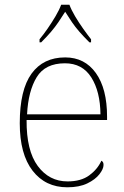

<svg xmlns="http://www.w3.org/2000/svg" viewBox="-20 -786 529 816"><path d="M266 10Q173 10 118.5 -60.5Q64 -131 64 -262Q64 -404 114 -473Q164 -542 257 -542Q340 -542 387.5 -475.5Q435 -409 435 -290V-276H93Q92 -146 140.5 -80.5Q189 -15 267 -15Q324 -15 359 -40.5Q394 -66 411 -103Q416 -100 418 -96Q420 -92 420 -85Q420 -68 402.5 -45.5Q385 -23 351 -6.5Q317 10 266 10ZM407 -300Q406 -397 368 -457Q330 -517 256 -517Q172 -517 136 -458Q100 -399 95 -300ZM148 -619Q164 -638 182 -664Q200 -690 216 -717Q232 -744 240 -766H275Q283 -744 299 -717Q315 -690 333.5 -664Q352 -638 367 -619V-606H360Q335 -631 317.5 -651Q300 -671 286 -691.5Q272 -712 257 -736Q242 -712 228 -691.5Q214 -671 197 -651Q180 -631 155 -606H148Z"/></svg>

Font: Noto Serif Lao Thin
Style: Regular
Weight: 250
Designer: Monotype Design Team
Foundry: Monotype Imaging Inc.
Version: Version 2.003